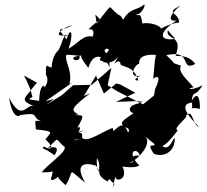

<svg xmlns="http://www.w3.org/2000/svg" viewBox="-20 -770 942 874"><path d="M112 -349C93 -324 72 -311 135 -287C100 -301 80 -210 21 -326C35 -238 62 -236 72 -246C166 -261 119 -237 167 -218C129 -224 143 -218 143 -181C238 -171 208 -168 187 -135C213 -114 232 -77 178 -103C171 -87 181 -100 228 -63C269 -125 179 -86 204 -102C254 -150 228 -138 272 -103C295 -85 181 -10 171 15C219 13 234 14 206 -13C240 14 194 54 221 49C274 28 207 13 279 73C323 4 279 -9 368 62C321 -19 357 -34 417 -16C446 22 416 23 421 -51C451 -1 402 18 469 56C516 3 434 18 501 67C485 95 493 92 506 30C500 64 568 48 537 -12C537 -12 594 -2 614 -17C551 -78 603 -106 617 -61C549 -67 619 -30 565 -28C589 -28 682 -111 639 -153C672 -116 696 -116 677 -107C640 -116 699 -48 677 -73C700 -55 775 -60 776 -140C769 -149 753 -78 719 -105C742 -114 781 -165 789 -177C762 -184 840 -238 826 -243C859 -279 855 -200 886 -193C782 -292 835 -301 854 -303C860 -246 828 -291 889 -274C892 -273 891 -377 853 -312C858 -362 867 -323 902 -382C843 -352 828 -369 861 -372C836 -405 786 -443 804 -471C752 -490 792 -468 737 -519C860 -547 797 -441 869 -479C831 -530 777 -508 780 -519C815 -616 732 -584 744 -633C768 -599 784 -595 770 -592C698 -584 703 -629 799 -686C794 -670 706 -662 801 -745C727 -706 794 -718 795 -667C744 -664 687 -625 711 -637C720 -650 665 -671 628 -663C619 -725 611 -689 599 -706C615 -695 647 -745 636 -750C608 -722 571 -736 541 -680C513 -723 546 -671 481 -738C462 -722 418 -657 409 -651C428 -621 427 -613 414 -704C451 -664 439 -697 383 -636C433 -645 380 -562 407 -603C357 -613 346 -580 292 -548C317 -618 302 -654 283 -591C230 -659 252 -620 309 -655C247 -640 209 -587 310 -617C249 -601 278 -592 240 -532C273 -552 221 -549 215 -464C199 -459 193 -486 189 -458V-430C209 -397 179 -371 184 -371C182 -386 161 -388 158 -311C128 -316 93 -315 130 -329C124 -323 130 -352 89 -426L148 -394ZM296 -388C311 -445 276 -486 281 -516C281 -522 287 -522 342 -516C350 -474 270 -509 347 -517C370 -511 320 -539 382 -461C405 -537 454 -519 479 -464C479 -533 438 -538 466 -549C506 -541 401 -500 446 -492C452 -483 490 -475 519 -513C479 -442 513 -511 528 -484C523 -459 586 -482 610 -404C571 -401 626 -432 627 -428C553 -405 597 -483 614 -479C611 -492 614 -526 690 -520C680 -470 686 -489 677 -409C664 -405 730 -455 686 -365L681 -335L631 -295L513 -355L470 -382L487 -461L398 -384L313 -382L262 -337L191 -293L226 -320L187 -309L309 -394ZM632 -306C596 -305 561 -239 623 -301C549 -292 570 -254 589 -256C546 -224 506 -209 564 -185C574 -148 577 -182 599 -162C621 -203 525 -172 573 -139C546 -221 535 -210 485 -162C481 -144 507 -161 492 -188C432 -163 374 -118 353 -144C362 -186 312 -145 362 -179C297 -151 367 -166 288 -131C360 -138 348 -135 316 -131C309 -112 368 -212 332 -188C377 -268 347 -234 311 -252C336 -254 261 -244 338 -249C297 -268 307 -280 390 -345L362 -333L417 -426L453 -344L509 -390L526 -386L596 -348L508 -306L605 -310Z"/></svg>

Font: Hussar Lance
Style: ExBdObl
Weight: 700
Foundry: Cannot Into Space Fonts, PlusOne Fonts
Version: Version 2.270